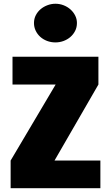

<svg xmlns="http://www.w3.org/2000/svg" viewBox="-20 -984 581 1004"><path d="M157.7 -863.8Q157.7 -885.7 167.2 -904.3Q176.8 -922.9 192.4 -936Q208 -949.2 228.3 -956.8Q248.5 -964.4 270 -964.4Q292.5 -964.4 313 -956.3Q333.5 -948.2 348.9 -934.3Q364.3 -920.4 373.3 -902.3Q382.3 -884.3 382.3 -863.8Q382.3 -840.8 372.8 -822.3Q363.3 -803.7 347.7 -790.3Q332 -776.9 311.8 -769.5Q291.5 -762.2 270 -762.2Q246.6 -762.2 226.1 -770Q205.6 -777.8 190.4 -791.5Q175.3 -805.2 166.5 -823.7Q157.7 -842.3 157.7 -863.8ZM35.6 -144.5 271 -542H45.4V-687.5H494.6V-542L265.1 -144.5H504.9V0H35.6Z"/></svg>

Font: Paytone One
Style: Regular
Weight: 400
Designer: vernon adams
Foundry: vernon adams
Version: 1.000